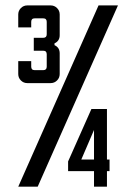

<svg xmlns="http://www.w3.org/2000/svg" viewBox="-20 -704 514 724"><path d="M205.1 -571.3Q205.1 -549.3 185.5 -540.5V-533.7Q205.1 -524.9 205.1 -502.9V-424.8Q205.1 -410.6 195.1 -400.6Q185.1 -390.6 170.9 -390.6H83Q68.8 -390.6 58.8 -400.6Q48.8 -410.6 48.8 -424.8V-473.6H97.7V-452.6Q97.7 -439.5 110.8 -439.5H143.1Q156.2 -439.5 156.2 -452.6V-499.5Q156.2 -512.7 143.1 -512.7H107.4V-561.5H143.1Q156.2 -561.5 156.2 -574.7V-621.6Q156.2 -634.8 143.1 -634.8H110.8Q97.7 -634.8 97.7 -621.6V-600.6H48.8V-649.4Q48.8 -663.6 58.8 -673.6Q68.8 -683.6 83 -683.6H170.9Q185.1 -683.6 195.1 -673.6Q205.1 -663.6 205.1 -649.4ZM351.6 -683.6H424.8L122.1 0H48.8ZM383.3 0H334.5V-58.6H236.8V-95.2L324.7 -293H383.3V-102.5H393.1V-58.6H383.3ZM334.5 -102.5V-213.9L286.6 -102.5Z"/></svg>

Font: California Gothic
Style: Regular
Weight: 400
Version: Version 2.2;